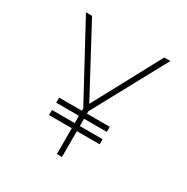

<svg xmlns="http://www.w3.org/2000/svg" viewBox="-160 -840 956 979"><g transform="rotate(30 318.5 -350.0)"><path d="M333 -269 567 -700H531L318 -304L106 -700H70L303 -269V-255H169V-225H303V-182H169V-152H303V0H333V-152H467V-182H333V-225H467V-255H333Z"/></g></svg>

Font: Space Cowgirl Thin
Style: Regular
Weight: 100
Designer: Valery Marier
Foundry: Valery Marier
Version: Version 1.000;hotconv 1.0.109;makeotfexe 2.5.65596